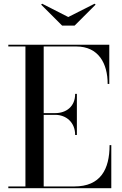

<svg xmlns="http://www.w3.org/2000/svg" viewBox="-20 -984 637 1004"><path d="M337 -895 200.5 -964.5 195 -960 305 -850H370L480 -960L474.5 -964.5ZM373 -278H382V-493H373C373 -426 325.5 -392.5 268.5 -392.5H208.5V-741H378.5C495.5 -741 543 -652 543 -545H551.5V-750H23.5V-741H113V-9H23.5V0H562V-225H553C553 -98 505.5 -9 368.5 -9H208.5V-383.5H268.5C325.5 -383.5 373 -345 373 -278Z"/></svg>

Font: Bodoni* 24
Style: Regular
Weight: 400
Version: Version 2.3